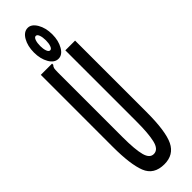

<svg xmlns="http://www.w3.org/2000/svg" viewBox="-279 -800 808 808"><g transform="rotate(-45 125.0 -395.5)"><path d="M126 11Q64 11 44 -39.5Q24 -90 24 -195V-623H91V-616Q85 -610 83.5 -603Q82 -596 82 -579V-194Q82 -120 91.5 -85Q101 -50 126 -51Q152 -52 161 -90Q170 -128 170 -197V-623H228V-198Q228 -83 205 -36Q182 11 126 11ZM125 -618Q101 -618 85.5 -645Q70 -672 70 -710Q70 -748 85.5 -775Q101 -802 125 -802Q147 -802 163 -775Q179 -748 179 -709Q179 -672 163.5 -645Q148 -618 125 -618ZM125 -668Q133 -668 137.5 -680.5Q142 -693 142 -710Q142 -729 137.5 -741.5Q133 -754 125 -754Q117 -754 112.5 -741.5Q108 -729 108 -710Q108 -693 112.5 -680.5Q117 -668 125 -668Z"/></g></svg>

Font: Inconsolata UltraCondensed Medium
Style: Regular
Weight: 500
Width: 1
Monospace: yes
Designer: Raph Levien, Cyreal, Brenton Simpson
Foundry: Raph Levien, Cyreal, Google
Version: Version 3.001; ttfautohint (v1.8.2.53-6de2)